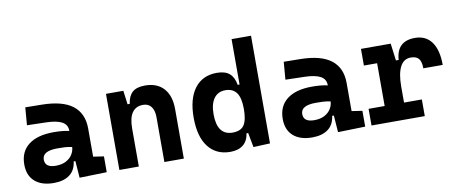

<svg xmlns="http://www.w3.org/2000/svg" viewBox="-65 -1004 3061 1286"><g transform="rotate(-10 1465.0 -361.0)"><path d="M388.2 4.9 379.9 -109.4H368.2Q360.8 -49.8 320.6 -20Q280.3 9.8 212.9 9.8Q130.4 9.8 84.5 -30.8Q38.6 -71.3 38.6 -146Q38.6 -232.9 98.6 -279.3Q158.7 -325.7 269 -325.7Q301.3 -325.7 326.4 -323.2Q351.6 -320.8 375 -315.4V-316.9Q375 -358.4 339.6 -377.7Q304.2 -397 234.4 -398.9L102.1 -402.3L111.8 -522.5L224.6 -521Q365.2 -519 433.6 -465.6Q502 -412.1 502 -309.6V-118.2L573.7 -107.4V0ZM375 -206.5Q346.7 -212.4 323.7 -213.4Q300.8 -214.4 275.4 -214.4Q172.9 -214.4 172.9 -155.8Q172.9 -101.6 245.6 -101.6Q287.6 -101.6 316.2 -116.9Q344.7 -132.3 359.4 -156.5Q374 -180.7 375 -206.5Z M965.8 0V-304.2Q965.8 -351.1 946.5 -376.5Q927.2 -401.9 891.6 -401.9Q792 -401.9 792 -258.3V0H659.7V-517.6H777.8L790 -423.8H804.7Q812 -476.1 840.3 -501.7Q868.7 -527.3 926.3 -527.3Q1008.3 -527.3 1053.2 -477.5Q1098.1 -427.7 1098.1 -336.9V0Z M1413.6 9.8Q1317.4 9.8 1263.9 -59.6Q1210.4 -128.9 1210.4 -258.3Q1210.4 -386.7 1263.9 -457Q1317.4 -527.3 1414.6 -527.3Q1471.2 -527.3 1500.7 -501.7Q1530.3 -476.1 1539.1 -423.8H1551.8V-732.4H1684.1V0L1570.8 4.9L1552.2 -93.8H1541Q1533.2 -42 1500.5 -16.1Q1467.8 9.8 1413.6 9.8ZM1551.8 -258.3Q1551.8 -333.5 1526.6 -368.2Q1501.5 -402.8 1450.7 -402.8Q1400.4 -402.8 1373 -365Q1345.7 -327.1 1345.7 -258.3Q1345.7 -114.7 1450.7 -114.7Q1507.3 -114.7 1529.5 -148.9Q1551.8 -183.1 1551.8 -258.3Z M2146 4.9 2137.7 -109.4H2126Q2118.7 -49.8 2078.4 -20Q2038.1 9.8 1970.7 9.8Q1888.2 9.8 1842.3 -30.8Q1796.4 -71.3 1796.4 -146Q1796.4 -232.9 1856.4 -279.3Q1916.5 -325.7 2026.9 -325.7Q2059.1 -325.7 2084.2 -323.2Q2109.4 -320.8 2132.8 -315.4V-316.9Q2132.8 -358.4 2097.4 -377.7Q2062 -397 1992.2 -398.9L1859.9 -402.3L1869.6 -522.5L1982.4 -521Q2123 -519 2191.4 -465.6Q2259.8 -412.1 2259.8 -309.6V-118.2L2331.5 -107.4V0ZM2132.8 -206.5Q2104.5 -212.4 2081.5 -213.4Q2058.6 -214.4 2033.2 -214.4Q1930.7 -214.4 1930.7 -155.8Q1930.7 -101.6 2003.4 -101.6Q2045.4 -101.6 2074 -116.9Q2102.5 -132.3 2117.2 -156.5Q2131.8 -180.7 2132.8 -206.5Z M2615.7 -222.7V-113.3H2736.8V0H2374.5V-113.3H2483.9V-404.3H2394V-517.6H2596.2L2611.3 -400.9H2629.9Q2637.7 -527.3 2762.2 -527.3Q2835.9 -527.3 2875.2 -473.1Q2914.6 -418.9 2914.6 -316.9H2782.7Q2782.7 -362.8 2765.9 -382.8Q2749 -402.8 2711.9 -402.8Q2663.6 -402.8 2639.6 -356Q2615.7 -309.1 2615.7 -222.7Z"/></g></svg>

Font: CaskaydiaMono NF
Style: Bold
Weight: 700
Designer: Aaron Bell
Foundry: Saja Typeworks
Version: Version 2111.001; ttfautohint (v1.8.4);Nerd Fonts 3.1.1